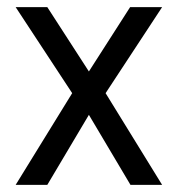

<svg xmlns="http://www.w3.org/2000/svg" viewBox="-20 -520 500 540"><path d="M113 0H24L183 -258L24 -500H113L230 -319L346 -500H436L277 -258L436 0H347L230 -197Z"/></svg>

Font: Epunda Sans
Style: Regular
Weight: 400
Designer: Simon Atzbach
Foundry: typofactur
Version: Version 2.204; ttfautohint (v1.8.4.7-5d5b)